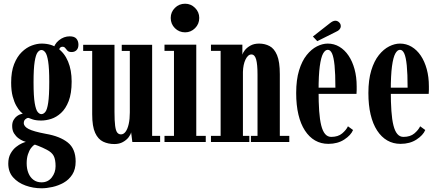

<svg xmlns="http://www.w3.org/2000/svg" viewBox="-20 -764 2355 1033"><path d="M203.5 249Q158.5 249 117.5 234.2Q76.5 219.5 50.5 190.2Q24.5 161 24.5 116Q24.5 84.5 36.8 62.5Q49 40.5 66 27Q83 13.5 98 7Q113 0.5 119 -0.5Q115.5 -1.5 104 -6Q92.5 -10.5 79 -20.5Q65.5 -30.5 55.5 -46.5Q45.5 -62.5 45.5 -86.5Q45.5 -105 53 -118.2Q60.5 -131.5 71.5 -139.5Q82.5 -147.5 92.5 -150Q94.5 -150.5 98 -151.2Q101.5 -152 102.5 -152Q99 -154.5 89 -164.8Q79 -175 67.8 -194.8Q56.5 -214.5 48.2 -245.2Q40 -276 40 -319.5Q40 -379 56 -419.2Q72 -459.5 97.2 -484Q122.5 -508.5 150.8 -519Q179 -529.5 204 -529.5Q255 -529.5 291 -504.2Q327 -479 346.2 -433Q365.5 -387 365.5 -325.5Q365.5 -261.5 349.5 -220.2Q333.5 -179 308.2 -156Q283 -133 254.8 -124.2Q226.5 -115.5 202.5 -115.5Q173.5 -115.5 155.8 -121.5Q138 -127.5 134 -129.5Q133.5 -129.5 133 -129.5Q132.5 -129.5 131.5 -129.5Q124.5 -129.5 116.2 -122.2Q108 -115 108 -102Q108 -83.5 134 -70Q160 -56.5 226.5 -44Q302.5 -31 344.8 2.8Q387 36.5 387 105Q387 147 369 175Q351 203 322.5 219Q294 235 262.2 242Q230.5 249 203.5 249ZM203.5 217Q238 217 258.5 190.8Q279 164.5 279 130Q279 94.5 269 75Q259 55.5 231.5 41.5Q221.5 36 209 30.5Q196.5 25 185.2 20.5Q174 16 167.5 14Q157 19 147 32.5Q137 46 130.2 66.8Q123.5 87.5 123.5 114.5Q123.5 144 132.8 167Q142 190 160 203.5Q178 217 203.5 217ZM202.5 -150Q214 -150 223.8 -161.8Q233.5 -173.5 239.2 -210.5Q245 -247.5 245 -323.5Q245 -396 239.2 -432.8Q233.5 -469.5 223.8 -482.2Q214 -495 203 -495Q192 -495 182.2 -482.2Q172.5 -469.5 166.5 -432.2Q160.5 -395 160.5 -321.5Q160.5 -246 166.8 -209.5Q173 -173 182.8 -161.5Q192.5 -150 202.5 -150ZM265 -491Q270.5 -526 297 -547.2Q323.5 -568.5 355 -568.5Q380.5 -568.5 391.2 -555.8Q402 -543 402 -523.5Q402 -504.5 391.8 -494.2Q381.5 -484 365.5 -484Q350 -484 343 -491.2Q336 -498.5 331 -505.5Q326 -512.5 315.5 -512.5Q309.5 -512.5 304 -508Q298.5 -503.5 298.5 -490.5Z M595 11Q562 11 535 -1.8Q508 -14.5 492 -49Q476 -83.5 476 -149.5V-490H427.5V-523H596V-163Q596 -113.5 599.5 -87Q603 -60.5 610.8 -50.8Q618.5 -41 631 -41Q645 -41 655.8 -55.5Q666.5 -70 672.5 -96.8Q678.5 -123.5 678.5 -159V-490H635V-523H798.5V-33H841.5V0H692L685.5 -52Q683 -40 671.8 -25.2Q660.5 -10.5 641.2 0.2Q622 11 595 11Z M865 0V-33H916V-490.5H865V-523.5H1036V-33H1087V0ZM976 -590Q943.5 -590 921 -612.5Q898.5 -635 898.5 -667.5Q898.5 -699 921 -721.5Q943.5 -744 976 -744Q1007 -744 1029.5 -721.5Q1052 -699 1052 -667.5Q1052 -635 1029.5 -612.5Q1007 -590 976 -590Z M1115 0V-33H1167V-490.5H1115V-523.5H1284V-470Q1286 -478.5 1296.5 -492.8Q1307 -507 1326.5 -518.2Q1346 -529.5 1374 -529.5Q1405 -529.5 1430.2 -516.2Q1455.5 -503 1470.5 -467.5Q1485.5 -432 1485.5 -365V-33H1536.5V0H1330V-33H1365.5V-362.5Q1365.5 -418 1358 -444.5Q1350.5 -471 1332.5 -471Q1323 -471 1315 -463.8Q1307 -456.5 1300.8 -443.5Q1294.5 -430.5 1291 -413.5Q1287.5 -396.5 1287 -377V-33H1321.5V0Z M1746.5 10Q1707 10 1675.2 -8.2Q1643.5 -26.5 1620.5 -61.8Q1597.5 -97 1585.5 -147.8Q1573.5 -198.5 1573.5 -263.5Q1573.5 -334.5 1589 -385.2Q1604.5 -436 1630 -467.8Q1655.5 -499.5 1685.2 -514.5Q1715 -529.5 1743.5 -529.5Q1777.5 -529.5 1806 -512.5Q1834.5 -495.5 1855.2 -464.8Q1876 -434 1887.5 -392Q1899 -350 1899 -299.5Q1899 -289.5 1899 -279.5Q1899 -269.5 1898 -259H1686.5V-292.5H1784.5Q1784.5 -367 1780 -411.8Q1775.5 -456.5 1766.5 -476.2Q1757.5 -496 1743.5 -496Q1729.5 -496 1718.2 -475.8Q1707 -455.5 1700.5 -407.5Q1694 -359.5 1694 -275.5Q1694 -213.5 1697.2 -167Q1700.5 -120.5 1708.2 -89.5Q1716 -58.5 1729.2 -43Q1742.5 -27.5 1762 -27.5Q1799 -27.5 1821 -46.2Q1843 -65 1852 -84.5L1879.5 -64.5Q1868 -36.5 1832.2 -13.2Q1796.5 10 1746.5 10ZM1687 -542.5 1663.5 -567.5 1756 -640Q1763.5 -646 1770.5 -649.2Q1777.5 -652.5 1784.5 -652.5Q1793 -652.5 1799.5 -648Q1806 -643.5 1810 -637Q1813.5 -631 1813.5 -623.5Q1813.5 -614 1806.5 -605.8Q1799.5 -597.5 1786 -592Z M2135 10Q2095.5 10 2063.8 -8.2Q2032 -26.5 2009 -61.8Q1986 -97 1974 -147.8Q1962 -198.5 1962 -263.5Q1962 -334.5 1977.5 -385.2Q1993 -436 2018.5 -467.8Q2044 -499.5 2073.8 -514.5Q2103.5 -529.5 2132 -529.5Q2166 -529.5 2194.5 -512.5Q2223 -495.5 2243.8 -464.8Q2264.5 -434 2276 -392Q2287.5 -350 2287.5 -299.5Q2287.5 -289.5 2287.5 -279.5Q2287.5 -269.5 2286.5 -259H2075V-292.5H2173Q2173 -367 2168.5 -411.8Q2164 -456.5 2155 -476.2Q2146 -496 2132 -496Q2118 -496 2106.8 -475.8Q2095.5 -455.5 2089 -407.5Q2082.5 -359.5 2082.5 -275.5Q2082.5 -213.5 2085.8 -167Q2089 -120.5 2096.8 -89.5Q2104.5 -58.5 2117.8 -43Q2131 -27.5 2150.5 -27.5Q2187.5 -27.5 2209.5 -46.2Q2231.5 -65 2240.5 -84.5L2268 -64.5Q2256.5 -36.5 2220.8 -13.2Q2185 10 2135 10Z"/></svg>

Font: Imbue 24pt
Style: Bold
Weight: 700
Designer: Tyler Finck
Foundry: Etcetera Type Company
Version: Version 1.102